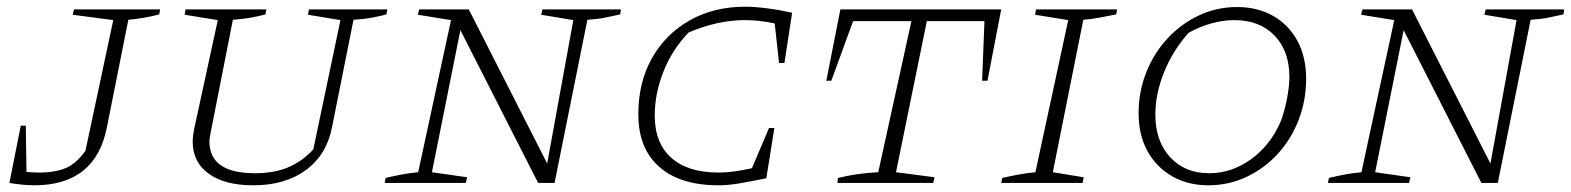

<svg xmlns="http://www.w3.org/2000/svg" viewBox="-20 -546 4688 573"><path d="M8 0 42 -171H57L59 -33Q76 -31 95 -31Q145 -31 176.5 -44.5Q208 -58 235 -96L318 -486L197 -502L201 -518H458L455 -503Q410 -491 363 -487L299 -166Q265 7 82 7Q51 7 8 0Z M736 7Q651 7 603 -27.5Q555 -62 555 -124Q555 -137 559 -159L630 -486L531 -502L534 -518H775L772 -503Q754 -498 729.5 -493.5Q705 -489 675 -487L610 -157Q608 -146 606.5 -138Q605 -130 605 -124Q605 -29 741 -29Q797 -29 838.5 -46Q880 -63 915 -100L996 -486L899 -502L902 -518H1136L1133 -503Q1115 -498 1091 -493.5Q1067 -489 1035 -487L971 -167Q955 -84 893 -38.5Q831 7 736 7Z M1599 -518H1833L1831 -503Q1807 -498 1786 -493.5Q1765 -489 1733 -487L1635 0H1586L1354 -456L1269 -32L1374 -17L1370 0H1128L1131 -15Q1156 -21 1180.5 -25.5Q1205 -30 1228 -32L1326 -486L1227 -502L1231 -518H1379L1613 -58L1691 -486L1595 -502Z M2124 7Q2010 7 1947.5 -48Q1885 -103 1885 -205Q1885 -300 1925.5 -372Q1966 -444 2038 -485Q2110 -526 2204 -526Q2231 -526 2267 -521.5Q2303 -517 2344 -508L2321 -358H2305L2292 -476Q2247 -486 2203 -486Q2122 -486 2035 -449Q1986 -398 1960 -332.5Q1934 -267 1934 -201Q1934 -119 1983.5 -75Q2033 -31 2124 -31Q2167 -31 2224 -44L2275 -164H2291L2267 -14Q2213 -3 2182 2Q2151 7 2124 7Z M2968 -518 2927 -305H2911L2918 -483H2746L2654 -32L2769 -17L2765 0H2479L2481 -15Q2538 -29 2601 -32L2700 -483H2526L2461 -305H2446L2488 -518Z M2968 0 2971 -15Q2998 -21 3022.5 -25.5Q3047 -30 3070 -32L3168 -486L3069 -502L3072 -518H3314L3311 -503Q3280 -497 3259 -493Q3238 -489 3213 -487L3122 -32L3214 -17L3211 0Z M3586 7Q3525 7 3478 -20Q3431 -47 3404.5 -95Q3378 -143 3378 -208Q3378 -273 3401 -330.5Q3424 -388 3464.5 -431.5Q3505 -475 3558 -500Q3611 -525 3672 -525Q3733 -525 3779.5 -498.5Q3826 -472 3852 -424Q3878 -376 3878 -311Q3878 -246 3855.5 -188Q3833 -130 3793 -86.5Q3753 -43 3700 -18Q3647 7 3586 7ZM3589 -29Q3655 -29 3712.5 -70Q3770 -111 3801 -181Q3813 -211 3820.5 -249.5Q3828 -288 3828 -316Q3828 -394 3783.5 -440Q3739 -486 3664 -486Q3630 -486 3594.5 -476Q3559 -466 3527 -448Q3480 -395 3454 -330.5Q3428 -266 3428 -204Q3428 -125 3472 -77Q3516 -29 3589 -29Z M4414 -518H4648L4646 -503Q4622 -498 4601 -493.5Q4580 -489 4548 -487L4450 0H4401L4169 -456L4084 -32L4189 -17L4185 0H3943L3946 -15Q3971 -21 3995.5 -25.5Q4020 -30 4043 -32L4141 -486L4042 -502L4046 -518H4194L4428 -58L4506 -486L4410 -502Z"/></svg>

Font: Piazzolla SC ExtraLight
Style: Italic
Weight: 200
Italic angle: -11.3°
Designer: Juan Pablo del Peral
Foundry: Huerta Tipografica
Version: Version 1.330